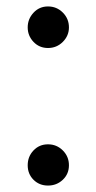

<svg xmlns="http://www.w3.org/2000/svg" viewBox="-20 -650 299 596"><path d="M129 -501Q102 -501 84 -520Q66 -539 66 -565Q66 -591 84 -610.5Q102 -630 129 -630Q156 -630 175 -611Q194 -592 194 -565Q194 -539 175 -520Q156 -501 129 -501ZM129 -74Q102 -74 84 -92Q66 -110 66 -137Q66 -164 84 -183Q102 -202 129 -202Q156 -202 175 -183Q194 -164 194 -137Q194 -110 175 -92Q156 -74 129 -74Z"/></svg>

Font: LXGW 975 Gothic SC
Style: Regular
Weight: 400
Version: Version 2.01;February 25, 2021